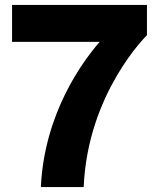

<svg xmlns="http://www.w3.org/2000/svg" viewBox="-20 -760 639 780"><path d="M320 0C336 -383 577 -617 577 -617V-740H29V-590H385C317 -512 160 -301 146 0Z"/></svg>

Font: Be Vietnam Pro ExtraBold
Style: Regular
Weight: 800
Designer: Lam Bao, Tony Le, Vietanh Nguyen
Foundry: Yellow Type Foundry
Version: Version 1.002